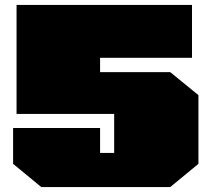

<svg xmlns="http://www.w3.org/2000/svg" viewBox="-20 -757 856 777"><path d="M147 0 33 -94V-239H385V-138H442V-296H47V-737H757V-523H385V-465H669L783 -372V-94L669 0Z"/></svg>

Font: Tomorrow Black
Style: Regular
Weight: 900
Designer: Tony de Marco, Monica Rizzolli
Foundry: Just in Type
Version: Version 2.002